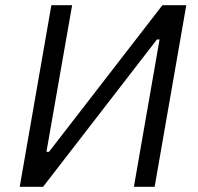

<svg xmlns="http://www.w3.org/2000/svg" viewBox="-20 -720 762 740"><path d="M56 0H146L585 -568H595L496 0H576L698 -700H606L169 -135H159L258 -700H178Z"/></svg>

Font: Fixel Display
Style: Italic
Weight: 400
Italic angle: -10°
Designer: AlfaBravo + MacPaw
Foundry: Kyrylo Tkachov, Marchela Mozhyna, Serhii Makarenko, Maria Weinstein, Zakhar Kryvoshyya
Version: Version 1.210;Glyphs 3.2 (3217)